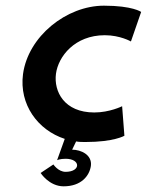

<svg xmlns="http://www.w3.org/2000/svg" viewBox="-20 -492 517 676"><path d="M281 8C381 8 418 -14 418 -14L410 -118C410 -118 366 -96 312 -96C206 -96 169 -170 177 -232C185 -293 243 -368 349 -368C403 -368 441 -346 441 -346L477 -450C477 -450 447 -472 346 -472C214 -472 79 -364 61 -231C47 -124 113 -34 208 -3L181 72C181 72 191 67 211 67C265 67 265 113 211 113C185 113 168 87 168 87L123 117C123 117 153 164 204 164C266 164 295 127 300 92C305 53 265 35 234 35L248 6C259 8 270 8 281 8Z"/></svg>

Font: Hussar Tani
Style: Kurs
Weight: 700
Foundry: Cannot Into Space Fonts
Version: Version 0.92